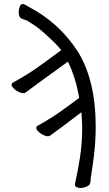

<svg xmlns="http://www.w3.org/2000/svg" viewBox="-20 -745 540 953"><path d="M384 -188Q326 -144 297 -122Q260 -94 249.5 -87Q239 -80 229.5 -72.5Q220 -65 202 -72Q184 -79 170.5 -92Q157 -105 161 -115Q162 -118 169 -122Q243 -163 309 -212Q349 -241 373 -259L369 -281Q352 -369 317 -439Q205 -358 175 -336Q137 -308 127 -300.5Q117 -293 107.5 -286Q98 -279 79.5 -286Q61 -293 48 -306Q35 -319 38 -328Q39 -331 46 -336Q120 -376 187 -425Q233 -458 284 -496Q268 -516 252 -532Q182 -600 148.5 -621Q115 -642 114 -643Q95 -649 89 -652H87Q74 -660 73 -678.5Q72 -697 79 -714.5Q86 -732 108 -720L119 -713Q272 -634 365 -491Q455 -348 455 -116Q455 -41 445 38Q438 92 431 134Q430 155 427 165Q426 175 405.5 183Q385 191 367.5 186.5Q350 182 352 171L353 164Q365 111 376.5 39.5Q388 -32 388 -116Q387 -152 384 -188Z"/></svg>

Font: Moon Stars Kai HW
Style: Regular
Weight: 400
Designer: GuiWonder
Version: Version 1.101